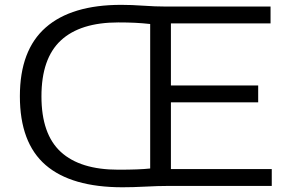

<svg xmlns="http://www.w3.org/2000/svg" viewBox="-20 -767 1192 792"><path d="M485.5 5.5Q274.5 5.5 168.2 -86.2Q62 -178 62 -370Q62 -560 168.5 -653.5Q275 -747 480 -747Q522.5 -747 571.5 -743.5Q620.5 -740 664 -740H1096V-670.5H685V-414.5H1045V-345H685V-69.5H1101V0H671.5Q632 0 579.5 2.8Q527 5.5 485.5 5.5ZM468 -67Q555.5 -67 599.5 -72V-668Q567.5 -671.5 537 -673Q506.5 -674.5 468 -674.5Q311 -674.5 231 -600.2Q151 -526 151 -369.5Q151 -213.5 231 -140.2Q311 -67 468 -67Z"/></svg>

Font: Encode Sans Expanded Expanded
Style: Regular
Weight: 400
Width: 7
Designer: Multiple Designers
Foundry: Impallari Type
Version: Version 3.000; ttfautohint (v1.8.3) -l 8 -r 50 -G 200 -x 14 